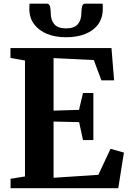

<svg xmlns="http://www.w3.org/2000/svg" viewBox="-20 -998 688 1018"><path d="M112.5 -62.5V-677L35.5 -691V-743H571L585 -572H517.5L477.5 -679.5L264 -690V-411.5L399 -415.5L420 -505H475V-255.5H420L399.5 -350.5L264 -353.5V-55.5L501.5 -71L566 -209L637 -189L607 0H36V-50ZM229.5 -978.5Q242 -978.5 245.5 -962.2Q249 -946 249 -930Q249 -891.5 268 -869.5Q287 -847.5 330.5 -847.5Q373.5 -847.5 392.5 -869.5Q411.5 -891.5 411.5 -930Q411.5 -946 415 -962.2Q418.5 -978.5 430.5 -978.5H524Q524.5 -972 524.8 -965.2Q525 -958.5 525 -951.5Q525 -903 500.5 -869.2Q476 -835.5 432.2 -818Q388.5 -800.5 330 -800.5Q273.5 -800.5 229.8 -818.2Q186 -836 160.8 -869.8Q135.5 -903.5 135.5 -951.5Q135.5 -958.5 136 -965.2Q136.5 -972 136.5 -978.5Z"/></svg>

Font: Merriweather 48pt
Style: Bold
Weight: 700
Version: Version 2.100